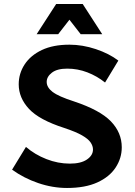

<svg xmlns="http://www.w3.org/2000/svg" viewBox="-20 -923 673 954"><path d="M40 -80 109 -193Q153 -155 210.5 -132.5Q268 -110 327 -110Q382 -110 412 -130.5Q442 -151 442 -180Q442 -198 430 -215.5Q418 -233 387.5 -250.5Q357 -268 300 -287Q175 -327 124 -382Q73 -437 73 -504Q73 -558 102.5 -603Q132 -648 188 -674.5Q244 -701 325 -701Q390 -701 456 -679Q522 -657 568 -622L502 -513Q462 -545 414 -563.5Q366 -582 314 -582Q264 -582 238 -562Q212 -542 212 -516Q212 -489 241 -466.5Q270 -444 348 -419Q477 -376 531 -320Q585 -264 585 -191Q585 -137 554.5 -90.5Q524 -44 463.5 -16.5Q403 11 313 11Q241 11 169.5 -13.5Q98 -38 40 -80ZM162 -753 259 -903H391L488 -753H381L325 -825L269 -753Z"/></svg>

Font: Radio Canada SemiBold
Style: Regular
Weight: 600
Designer: Charles Daoud, Etienne Aubert Bonn, Alexandre Saumier Demers, Jacques Le Bailly
Foundry: Radio-Canada
Version: Version 2.104; ttfautohint (v1.8.4.7-5d5b);gftools[0.9.28.de